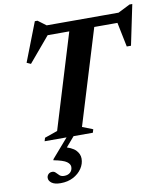

<svg xmlns="http://www.w3.org/2000/svg" viewBox="-102 -795 977 1139"><g transform="rotate(-10 386.5 -225.5)"><path d="M695.5 -616.5H189L259.5 -632L119.5 -466L95 -477L186 -711.5H202L267 -663L218.5 -675H717.5L660 -663L756.5 -711.5H773L722.5 -469H697L663.5 -633ZM382.5 -635.5H533L352.5 -45L416 -20L410 0H119.5L125.5 -20L203 -47ZM170.5 261.5Q135 261.5 117.2 248.5Q99.5 235.5 99.5 218Q99.5 205.5 108.2 196Q117 186.5 132.5 186.5Q144.5 186.5 152.8 195.5Q161 204.5 171 213.5Q181 222.5 199 222.5Q222 222.5 235.5 209.8Q249 197 249 177Q249 160 229.5 145.8Q210 131.5 151 120L153 113.5L272.5 -24H314.5L200.5 108.5L216.5 51.5Q274 65.5 295.8 88.5Q317.5 111.5 317.5 139Q317.5 170.5 298.8 198.5Q280 226.5 247 244Q214 261.5 170.5 261.5Z"/></g></svg>

Font: Newsreader 24pt
Style: Bold Italic
Weight: 700
Italic angle: -17°
Designer: Hugues Gentile
Foundry: Production Type
Version: Version 1.003